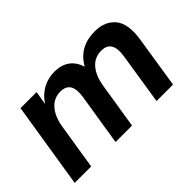

<svg xmlns="http://www.w3.org/2000/svg" viewBox="-76 -764 1030 1030"><g transform="rotate(-45 438.5 -249.5)"><path d="M28 0 106 -489H228L215 -412Q244 -456 285 -477.5Q326 -499 372 -499Q476 -499 507 -403Q561 -499 679 -499Q756 -499 796.5 -449.5Q837 -400 820 -293L774 0H649L695 -294Q712 -401 630 -401Q580 -401 548 -364.5Q516 -328 505 -263L463 0H338L385 -294Q402 -401 320 -401Q271 -401 238.5 -364.5Q206 -328 195 -263L153 0Z"/></g></svg>

Font: Nunito Sans
Style: Bold Italic
Weight: 700
Italic angle: -9°
Designer: Vernon Adams
Foundry: Vernon Adams
Version: Version 3.006; ttfautohint (v1.8.3)